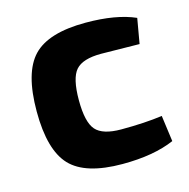

<svg xmlns="http://www.w3.org/2000/svg" viewBox="-83 -588 673 682"><g transform="rotate(-15 253.5 -247.5)"><path d="M465 -117 478 -21Q402 12 287 12Q151 12 95.5 -46.5Q40 -105 40 -247Q40 -390 96 -448.5Q152 -507 289 -507Q401 -507 471 -476L455 -384Q347 -386 314 -386Q246 -386 220.5 -357Q195 -328 195 -247Q195 -166 220.5 -137Q246 -108 314 -108Q401 -108 465 -117Z"/></g></svg>

Font: Exo 2.0
Style: Bold
Weight: 700
Designer: Natanael Gama
Version: Version 1.001;PS 001.001;hotconv 1.0.70;makeotf.lib2.5.58329